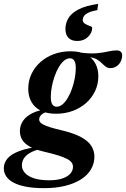

<svg xmlns="http://www.w3.org/2000/svg" viewBox="-98 -712 655 997"><path d="M476.1 -358.3Q461.7 -358.3 451.7 -365.5Q441.6 -372.8 431.5 -383Q421.4 -393.2 407.6 -402Q393.9 -410.8 372.7 -414.2Q351.6 -417.5 319.1 -411L317 -439.1Q370.7 -432.4 405.3 -435.7Q439.8 -439 463.5 -444.6Q487.2 -450.3 507.7 -450.3Q520.7 -450.3 528.5 -443.9Q536.3 -437.6 536.3 -424.3Q536.3 -410.9 531.7 -399Q527.1 -387 519 -377.9Q510.8 -368.9 499.9 -363.6Q489.1 -358.3 476.1 -358.3ZM196.1 -157.8Q212.3 -157.8 227.2 -170.5Q242.1 -183.3 254.6 -204.7Q267.1 -226.2 276.2 -252.5Q285.2 -278.8 290.4 -306.2Q295.5 -333.5 295.5 -357.8Q295.5 -385.3 287.6 -397.3Q279.7 -409.2 265.2 -409.2Q249 -409.2 234.1 -396.5Q219.2 -383.8 206.7 -362.3Q194.2 -340.9 185.1 -314.5Q176.1 -288.2 170.9 -260.8Q165.8 -233.5 165.8 -209.2Q165.8 -181.7 173.7 -169.7Q181.6 -157.8 196.1 -157.8ZM268.6 -445.7Q316.1 -445.7 348 -429.4Q379.9 -413.2 396.2 -384.2Q412.6 -355.2 412.6 -316.3Q412.6 -274.7 395.9 -239.2Q379.1 -203.8 349.2 -177.2Q319.2 -150.7 279.3 -136Q239.5 -121.3 192.7 -121.3Q145.6 -121.3 113.5 -137.6Q81.4 -153.9 65 -183.1Q48.7 -212.3 48.7 -250.7Q48.7 -292.3 65.4 -327.8Q82.1 -363.2 112.1 -389.8Q142.1 -416.3 182 -431Q221.8 -445.7 268.6 -445.7ZM130.6 265Q76.6 265 37.2 257.5Q-2.1 250 -27.8 236.2Q-53.5 222.4 -65.9 203.4Q-78.3 184.5 -78.3 161.6Q-78.3 135.1 -60 112.1Q-41.8 89.1 3.5 72Q48.8 54.9 130.7 46.4H179.4L176.8 53.5Q138.2 55.7 108.2 62.9Q78.3 70 57.7 81.9Q37.1 93.7 26.4 110Q15.7 126.3 15.7 147Q15.7 167.4 30.7 185.1Q45.8 202.7 77 213.4Q108.3 224.1 156.7 224.1Q198.3 224.1 226 214.7Q253.6 205.3 267.3 189.4Q281 173.6 281 154.4Q281 142 273.7 131.8Q266.5 121.7 249.3 112.7Q232.2 103.8 203.4 94.8Q174.6 85.9 131.3 75.7Q82.4 64.4 54.8 48.3Q27.3 32.1 16.3 12.2Q5.3 -7.8 5.3 -30.9Q5.3 -61.5 22.3 -85.5Q39.2 -109.5 71.9 -125.2Q104.6 -141 151.8 -145.5L168.3 -133.4Q135.5 -131.6 120.4 -119.1Q105.3 -106.5 105.3 -91.5Q105.3 -84.8 109.7 -78.4Q114.1 -71.9 126.3 -65.4Q138.6 -58.8 161.5 -51.5Q184.4 -44.2 221.2 -35.7Q287 -20 324.3 0.7Q361.6 21.5 376.9 46.6Q392.2 71.8 392.2 101.3Q392.2 136.9 374.7 167Q357.3 197 323.6 218.8Q289.9 240.6 241.3 252.8Q192.8 265 130.6 265ZM380.7 -567.5Q380.7 -541.6 359.1 -520.4Q337.5 -499.2 303.7 -499.2Q273.3 -499.2 257.5 -515.5Q241.7 -531.9 241.7 -561.3Q241.7 -591.1 257 -617.3Q272.3 -643.5 309.5 -663Q346.6 -682.5 411.6 -691.7L407.5 -659.6Q375.8 -653.9 359.4 -645.4Q343 -636.9 337.3 -627.4Q331.5 -618 331.5 -609Q331.5 -595.5 343.8 -588.4Q356 -581.2 368.4 -577.2Q380.7 -573.1 380.7 -567.5Z"/></svg>

Font: Newsreader Text
Style: Italic
Weight: 400
Italic angle: -17°
Designer: Hugues Gentile
Foundry: Production Type
Version: Version 1.001